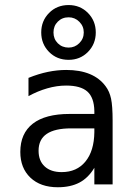

<svg xmlns="http://www.w3.org/2000/svg" viewBox="-20 -749 540 780"><path d="M268.6 -227.5Q203.1 -227.5 169.9 -205.1Q136.7 -182.6 136.7 -136.7Q136.7 -95.7 161.6 -72.8Q186.5 -49.8 230.5 -49.8Q292 -49.8 327.1 -92.8Q362.3 -135.7 363.3 -211.9V-227.5ZM437.5 -258.8V0H363.3V-67.4Q338.9 -26.4 302.7 -7.3Q266.6 11.7 214.8 11.7Q144.5 11.7 103.5 -27.3Q62.5 -66.4 62.5 -131.8Q62.5 -207 113.3 -246.6Q164.1 -286.1 262.7 -286.1H363.3V-297.9Q362.3 -352.5 335 -377Q307.6 -401.4 249 -401.4Q210.9 -401.4 171.9 -390.1Q132.8 -378.9 95.7 -358.4V-432.6Q136.7 -449.2 174.8 -457Q212.9 -464.8 249 -464.8Q304.7 -464.8 344.7 -448.2Q384.8 -431.6 409.2 -398.4Q424.8 -377.9 431.2 -348.1Q437.5 -318.4 437.5 -258.8ZM369.1 -617.2Q369.1 -570.3 337.4 -538.1Q305.7 -505.9 258.8 -505.9Q210.9 -505.9 179.2 -538.1Q147.5 -570.3 147.5 -617.2Q147.5 -664.1 179.2 -696.3Q210.9 -728.5 258.8 -728.5Q305.7 -728.5 337.4 -696.3Q369.1 -664.1 369.1 -617.2ZM320.3 -617.2Q320.3 -642.6 302.2 -660.6Q284.2 -678.7 258.8 -678.7Q232.4 -678.7 214.8 -661.1Q197.3 -643.6 197.3 -617.2Q197.3 -590.8 214.8 -573.2Q232.4 -555.7 258.8 -555.7Q284.2 -555.7 302.2 -573.7Q320.3 -591.8 320.3 -617.2Z"/></svg>

Font: BabelStone Shapes
Style: Regular
Weight: 400
Designer: Andrew West
Foundry: BabelStone
Version: Version 15.0.0 September 13, 2022